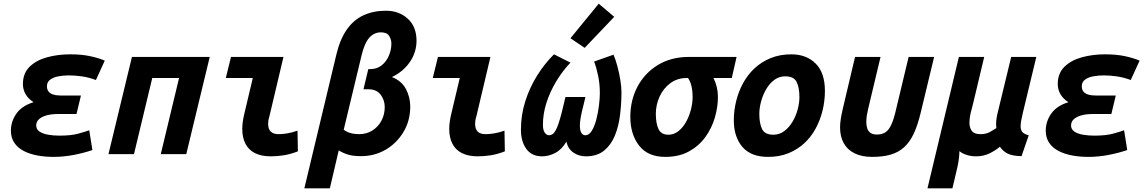

<svg xmlns="http://www.w3.org/2000/svg" viewBox="-20 -834 6200 1039"><path d="M269 15Q224 15 183 7.5Q142 0 109.5 -16.5Q77 -33 58 -60.5Q39 -88 39 -127Q39 -177 69 -219.5Q99 -262 162 -281Q134 -298 119 -323.5Q104 -349 104 -379Q104 -437 140 -472.5Q176 -508 234.5 -524Q293 -540 359 -540Q422 -540 468 -530Q514 -520 547 -506L499 -401Q462 -415 424.5 -420.5Q387 -426 352 -426Q324 -426 296.5 -421Q269 -416 251.5 -403Q234 -390 234 -367Q234 -350 242.5 -339Q251 -328 268 -322.5Q285 -317 312 -317H418L394 -217H295Q256 -217 229.5 -209Q203 -201 189.5 -187.5Q176 -174 176 -155Q176 -134 194 -122Q212 -110 240.5 -105Q269 -100 302 -100Q364 -100 402.5 -110.5Q441 -121 463 -129L480 -22Q433 -6 378.5 4.5Q324 15 269 15Z M567 0 694 -526H1115L988 0H850L949 -412H804L705 0Z M1446 12Q1394 12 1359.5 -5.5Q1325 -23 1308 -56.5Q1291 -90 1291 -136Q1291 -155 1294 -176.5Q1297 -198 1303 -222L1348 -412H1202L1230 -526H1514L1438 -205Q1434 -193 1432.5 -182.5Q1431 -172 1431 -164Q1431 -136 1445 -122Q1459 -108 1488 -108Q1507 -108 1533 -112Q1559 -116 1590 -127L1592 -15Q1551 1 1514.5 6.5Q1478 12 1446 12Z M1627 185 1800 -538Q1820 -622 1857 -674.5Q1894 -727 1947.5 -751.5Q2001 -776 2068 -776Q2139 -776 2186.5 -733Q2234 -690 2234 -613Q2234 -571 2217.5 -533.5Q2201 -496 2171 -466Q2141 -436 2101 -417Q2154 -396 2177 -351.5Q2200 -307 2200 -258Q2200 -181 2163.5 -120Q2127 -59 2067 -24Q2007 11 1934 11Q1890 11 1863 2.5Q1836 -6 1813 -20L1765 185ZM1924 -108Q1963 -108 1994.5 -127.5Q2026 -147 2044 -180.5Q2062 -214 2062 -255Q2062 -292 2040 -321.5Q2018 -351 1972 -351H1947L1973 -460H1984Q2020 -460 2045.5 -480.5Q2071 -501 2084.5 -533Q2098 -565 2098 -598Q2098 -620 2086 -639.5Q2074 -659 2041 -659Q2005 -659 1979 -630.5Q1953 -602 1937 -536L1840 -132Q1871 -108 1924 -108Z M2566 12Q2514 12 2479.5 -5.5Q2445 -23 2428 -56.5Q2411 -90 2411 -136Q2411 -155 2414 -176.5Q2417 -198 2423 -222L2468 -412H2322L2350 -526H2634L2558 -205Q2554 -193 2552.5 -182.5Q2551 -172 2551 -164Q2551 -136 2565 -122Q2579 -108 2608 -108Q2627 -108 2653 -112Q2679 -116 2710 -127L2712 -15Q2671 1 2634.5 6.5Q2598 12 2566 12Z M2914 12Q2857 12 2828 -28.5Q2799 -69 2799 -132Q2799 -213 2823 -287.5Q2847 -362 2887.5 -426.5Q2928 -491 2978 -540L3067 -495Q3024 -450 2990.5 -394.5Q2957 -339 2937.5 -279Q2918 -219 2918 -159Q2918 -130 2928 -116Q2938 -102 2951 -102Q2961 -102 2970 -108Q2979 -114 2987 -128.5Q2995 -143 3003 -167Q3011 -191 3020 -226L3040 -309H3148L3128 -226Q3123 -204 3120.5 -186Q3118 -168 3118 -155Q3118 -128 3126 -115Q3134 -102 3148 -102Q3168 -102 3183 -127Q3198 -152 3207.5 -189.5Q3217 -227 3221.5 -265Q3226 -303 3226 -329Q3226 -379 3217 -423Q3208 -467 3195 -501L3300 -538Q3311 -513 3321 -475.5Q3331 -438 3337 -400.5Q3343 -363 3343 -336Q3343 -275 3335.5 -213Q3328 -151 3307.5 -100.5Q3287 -50 3249 -19Q3211 12 3150 12Q3113 12 3083.5 -8Q3054 -28 3045 -67Q3019 -24 2984 -6Q2949 12 2914 12ZM3144 -575 3067 -627 3220 -814 3304 -743Z M3580 15Q3486 15 3438.5 -46Q3391 -107 3391 -202Q3391 -292 3430 -365.5Q3469 -439 3540.5 -482.5Q3612 -526 3709 -526H3966L3940 -412H3841Q3853 -388 3859 -362.5Q3865 -337 3865 -309Q3865 -255 3848.5 -198Q3832 -141 3797.5 -93Q3763 -45 3709 -15Q3655 15 3580 15ZM3597 -105Q3627 -105 3651.5 -124.5Q3676 -144 3693 -175Q3710 -206 3719 -241.5Q3728 -277 3728 -308Q3728 -343 3721.5 -369.5Q3715 -396 3703 -412H3697Q3645 -412 3607 -383.5Q3569 -355 3549 -310.5Q3529 -266 3529 -218Q3529 -166 3543.5 -135.5Q3558 -105 3597 -105Z M4137 15Q4043 15 3997 -39.5Q3951 -94 3951 -183Q3951 -236 3964 -288Q3977 -340 4002 -385.5Q4027 -431 4064.5 -465.5Q4102 -500 4151.5 -520Q4201 -540 4262 -540Q4344 -540 4394 -490Q4444 -440 4444 -342Q4444 -289 4431.5 -237Q4419 -185 4394.5 -139.5Q4370 -94 4333 -59.5Q4296 -25 4247 -5Q4198 15 4137 15ZM4165 -105Q4198 -105 4224 -124.5Q4250 -144 4268.5 -175Q4287 -206 4296.5 -241.5Q4306 -277 4306 -308Q4306 -360 4291 -390.5Q4276 -421 4229 -421Q4196 -421 4170 -401.5Q4144 -382 4126 -351Q4108 -320 4098.5 -284.5Q4089 -249 4089 -218Q4089 -166 4104 -135.5Q4119 -105 4165 -105Z M4700 15Q4644 15 4605 -4Q4566 -23 4546 -59Q4526 -95 4526 -144Q4526 -167 4530 -191.5Q4534 -216 4540 -242L4607 -526H4745L4678 -245Q4674 -229 4671 -210.5Q4668 -192 4668 -172Q4668 -155 4673 -139.5Q4678 -124 4690.5 -115Q4703 -106 4724 -106Q4755 -106 4773.5 -119.5Q4792 -133 4805 -163Q4818 -193 4829 -242L4897 -526H5035L4963 -227Q4947 -159 4925.5 -112.5Q4904 -66 4873.5 -38Q4843 -10 4800.5 2.5Q4758 15 4700 15Z M4999 185 5169 -526H5306L5246 -274Q5239 -249 5232.5 -221.5Q5226 -194 5226 -171Q5226 -143 5239 -125.5Q5252 -108 5285 -108Q5316 -108 5336.5 -119.5Q5357 -131 5372 -141Q5369 -159 5371 -178.5Q5373 -198 5377 -216L5452 -526H5588L5515 -223Q5510 -202 5506.5 -183Q5503 -164 5503 -150Q5503 -129 5514 -118Q5525 -107 5547 -102L5508 11Q5457 10 5431.5 -3.5Q5406 -17 5391 -40Q5369 -21 5336 -4.5Q5303 12 5262 12Q5234 12 5210 4Q5186 -4 5172 -16Q5171 14 5167 38.5Q5163 63 5156 92L5134 185Z M5869 15Q5824 15 5783 7.5Q5742 0 5709.5 -16.5Q5677 -33 5658 -60.5Q5639 -88 5639 -127Q5639 -177 5669 -219.5Q5699 -262 5762 -281Q5734 -298 5719 -323.5Q5704 -349 5704 -379Q5704 -437 5740 -472.5Q5776 -508 5834.5 -524Q5893 -540 5959 -540Q6022 -540 6068 -530Q6114 -520 6147 -506L6099 -401Q6062 -415 6024.5 -420.5Q5987 -426 5952 -426Q5924 -426 5896.5 -421Q5869 -416 5851.5 -403Q5834 -390 5834 -367Q5834 -350 5842.5 -339Q5851 -328 5868 -322.5Q5885 -317 5912 -317H6018L5994 -217H5895Q5856 -217 5829.5 -209Q5803 -201 5789.5 -187.5Q5776 -174 5776 -155Q5776 -134 5794 -122Q5812 -110 5840.5 -105Q5869 -100 5902 -100Q5964 -100 6002.5 -110.5Q6041 -121 6063 -129L6080 -22Q6033 -6 5978.5 4.5Q5924 15 5869 15Z"/></svg>

Font: Ubuntu Sans Mono
Style: Bold Italic
Weight: 700
Italic angle: -13.5°
Monospace: yes
Designer: Dalton Maag Ltd
Foundry: Dalton Maag Ltd
Version: Version 1.006